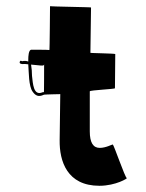

<svg xmlns="http://www.w3.org/2000/svg" viewBox="-20 -700 471 618"><path d="M61 -504C57 -504 55 -504 52 -503C49 -503 46 -507 44 -502C40 -494 52 -493 57 -494H61C64 -494 68 -493 71 -493C73 -467 72 -423 85 -405C94 -392 104 -387 121 -395C126 -398 122 -406 117 -403C87 -390 86 -432 83 -456C83 -468 82 -480 80 -492H81C90 -491 103 -490 112 -489H117C120 -489 122 -491 122 -493C122 -493 122 -394 121 -395C120 -396 174 -397 174 -397L172 -249C171 -181 196 -102 300 -102C353 -102 393 -127 388 -127C383 -127 346 -235 343 -235C340 -235 321 -224 301 -224C280 -224 269 -241 269 -277V-406C269 -410 350 -413 350 -416C350 -419 351 -523 351 -526C351 -528 270 -529 271 -530L273 -676C274 -677 141 -679 141 -680C141 -680 140 -538 139 -539C138 -540 81 -540 80 -540C72 -538 71 -519 71 -508V-502C68 -503 64 -504 61 -504Z"/></svg>

Font: Hussar Wojna
Style: 3
Weight: 400
Designer: Robert Jablonski
Foundry: Cannot Into Space Fonts
Version: Version 1.01